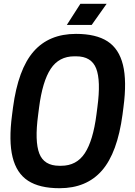

<svg xmlns="http://www.w3.org/2000/svg" viewBox="-20 -970 705 1003"><path d="M399.9 -950.2H537.1L459 -839.8H329.1ZM625 -410.2 620.1 -372.1Q593.3 -171.9 512.7 -79.3Q432.1 13.2 291 13.2Q186.5 13.2 126.5 -25.9Q66.4 -64.9 45.7 -149.2Q24.9 -233.4 43 -370.1L47.9 -408.2Q74.7 -608.4 155.3 -700.7Q235.8 -793 377 -793Q481.4 -793 541.5 -754.2Q601.6 -715.3 622.3 -631.1Q643.1 -546.9 625 -410.2ZM483.9 -372.1 488.8 -410.2Q507.3 -548.8 482.4 -612.3Q457.5 -675.8 377.9 -675.8H368.2Q288.1 -675.8 244.9 -610.4Q201.7 -544.9 184.1 -408.2L179.2 -370.1Q160.6 -231.4 185.5 -167.7Q210.4 -104 290 -104H299.8Q379.9 -104 423.1 -169.7Q466.3 -235.4 483.9 -372.1Z"/></svg>

Font: Cooper Hewitt
Style: Semibold Italic
Weight: 710
Designer: Village Type and Design LLC
Foundry: Cooper Hewitt Smithsonian Design Museum
Version: 1.000